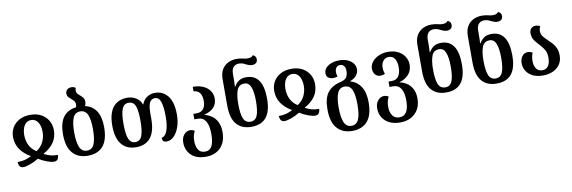

<svg xmlns="http://www.w3.org/2000/svg" viewBox="-65 -1332 6395 2145"><g transform="rotate(-10 3133.0 -260.0)"><path d="M104 13Q75 13 62.5 -6Q50 -25 49 -54Q93 -54 129 -62.5Q165 -71 207 -93Q131 -137 89.5 -197Q48 -257 47 -335Q46 -394 73.5 -442.5Q101 -491 153.5 -520Q206 -549 280 -549Q351 -549 402.5 -520.5Q454 -492 482 -443.5Q510 -395 510 -335Q510 -255 469 -196Q428 -137 349 -94Q395 -70 430 -62Q465 -54 507 -54Q507 -28 494.5 -7.5Q482 13 450 13Q422 13 374 -4.5Q326 -22 278 -51Q228 -21 179.5 -4Q131 13 104 13ZM278 -137Q331 -171 357 -224Q383 -277 383 -340Q383 -381 371 -415Q359 -449 336 -469.5Q313 -490 278 -490Q243 -490 220 -469Q197 -448 185.5 -414Q174 -380 174 -340Q174 -276 199 -223.5Q224 -171 278 -137Z M899 -539Q979 -522 1024 -456Q1069 -390 1069 -270Q1069 -127 1009.5 -57Q950 13 834 13Q726 13 664 -57Q602 -127 602 -270Q602 -398 652 -465Q702 -532 797 -543Q804 -557 804 -578Q804 -599 792.5 -613.5Q781 -628 766 -639Q748 -654 733 -670.5Q718 -687 718 -712Q718 -741 737.5 -757Q757 -773 784 -773Q801 -773 812.5 -768.5Q824 -764 833 -757Q826 -740 826 -724Q826 -706 837.5 -692.5Q849 -679 864 -667Q882 -653 896.5 -634.5Q911 -616 911 -586Q911 -560 899 -539ZM836 -45Q895 -45 918.5 -102Q942 -159 942 -270Q942 -379 918 -434.5Q894 -490 835 -490Q777 -490 753 -434.5Q729 -379 729 -270Q729 -159 753.5 -102Q778 -45 836 -45Z M1383 13Q1277 13 1219 -58Q1161 -129 1161 -269Q1161 -409 1217.5 -479Q1274 -549 1380 -549Q1432 -549 1477.5 -522Q1523 -495 1540 -445H1544Q1562 -495 1602.5 -522Q1643 -549 1692 -549Q1784 -549 1839 -478.5Q1894 -408 1894 -267Q1894 -190 1872 -127.5Q1850 -65 1813 -28Q1776 9 1729 9Q1703 9 1692 -4Q1681 -17 1681 -41Q1724 -49 1745.5 -109Q1767 -169 1767 -269Q1767 -374 1748.5 -432.5Q1730 -491 1683 -491Q1642 -491 1623 -454Q1604 -417 1604 -334V-270Q1604 -127 1547.5 -57Q1491 13 1383 13ZM1384 -45Q1440 -45 1460.5 -103Q1481 -161 1481 -269Q1481 -383 1461 -437Q1441 -491 1384 -491Q1331 -491 1309.5 -437Q1288 -383 1288 -269Q1288 -153 1309.5 -99Q1331 -45 1384 -45Z M2133 253Q2025 253 1967 197Q1909 141 1909 54Q1909 -2 1938.5 -36Q1968 -70 2007 -70Q2034 -70 2059 -54Q2047 -32 2040 -5Q2033 22 2033 60Q2033 117 2056 156Q2079 195 2133 195Q2186 195 2210.5 150.5Q2235 106 2235 14Q2235 -181 2116 -181H2076V-243H2115Q2164 -243 2190 -275Q2216 -307 2216 -367Q2216 -423 2192 -456.5Q2168 -490 2122 -490V-542Q2189 -542 2238.5 -520Q2288 -498 2314.5 -459.5Q2341 -421 2341 -372Q2341 -307 2301 -267.5Q2261 -228 2198 -214V-210Q2240 -200 2277.5 -174Q2315 -148 2338.5 -102Q2362 -56 2362 14Q2362 125 2300 189Q2238 253 2133 253Z M2691 12Q2582 12 2523.5 -56.5Q2465 -125 2465 -266V-568Q2465 -633 2490.5 -676.5Q2516 -720 2560 -742Q2604 -764 2658 -764Q2682 -764 2699 -761.5Q2716 -759 2732 -755Q2756 -748 2783 -748Q2801 -748 2817 -753Q2833 -758 2844 -773Q2860 -767 2870 -754.5Q2880 -742 2880 -722Q2880 -692 2861.5 -679Q2843 -666 2822 -666Q2801 -666 2783 -672.5Q2765 -679 2748 -687Q2733 -696 2715 -702Q2697 -708 2673 -708Q2636 -708 2612.5 -683Q2589 -658 2589 -604V-566Q2589 -545 2588.5 -516Q2588 -487 2586 -463H2591Q2611 -499 2643.5 -521.5Q2676 -544 2728 -544Q2917 -544 2917 -267Q2917 -126 2861 -57Q2805 12 2691 12ZM2691 -46Q2746 -46 2768 -99.5Q2790 -153 2790 -263Q2790 -367 2768 -422.5Q2746 -478 2695 -478Q2633 -478 2611 -421Q2589 -364 2589 -264Q2589 -155 2611 -100.5Q2633 -46 2691 -46Z M3067 13Q3038 13 3025.5 -6Q3013 -25 3012 -54Q3056 -54 3092 -62.5Q3128 -71 3170 -93Q3094 -137 3052.5 -197Q3011 -257 3010 -335Q3009 -394 3036.5 -442.5Q3064 -491 3116.5 -520Q3169 -549 3243 -549Q3314 -549 3365.5 -520.5Q3417 -492 3445 -443.5Q3473 -395 3473 -335Q3473 -255 3432 -196Q3391 -137 3312 -94Q3358 -70 3393 -62Q3428 -54 3470 -54Q3470 -28 3457.5 -7.5Q3445 13 3413 13Q3385 13 3337 -4.5Q3289 -22 3241 -51Q3191 -21 3142.5 -4Q3094 13 3067 13ZM3241 -137Q3294 -171 3320 -224Q3346 -277 3346 -340Q3346 -381 3334 -415Q3322 -449 3299 -469.5Q3276 -490 3241 -490Q3206 -490 3183 -469Q3160 -448 3148.5 -414Q3137 -380 3137 -340Q3137 -276 3162 -223.5Q3187 -171 3241 -137Z M3792 253Q3684 253 3622 183Q3560 113 3560 -30Q3560 -158 3609 -221.5Q3658 -285 3751 -307Q3811 -320 3827.5 -349Q3844 -378 3844 -418Q3844 -455 3828.5 -475.5Q3813 -496 3785 -496Q3757 -496 3741.5 -476.5Q3726 -457 3726 -427Q3726 -409 3729 -396Q3732 -383 3735 -374Q3710 -366 3682 -366Q3653 -366 3630.5 -382Q3608 -398 3608 -434Q3608 -465 3629.5 -491Q3651 -517 3691 -533Q3731 -549 3785 -549Q3835 -549 3875 -532.5Q3915 -516 3939 -486Q3963 -456 3963 -416Q3963 -382 3938.5 -349Q3914 -316 3864 -299V-296Q3940 -276 3983.5 -210Q4027 -144 4027 -30Q4027 113 3966.5 183Q3906 253 3792 253ZM3794 195Q3853 195 3876.5 138Q3900 81 3900 -30Q3900 -139 3876 -194.5Q3852 -250 3793 -250Q3735 -250 3711 -194.5Q3687 -139 3687 -30Q3687 81 3711.5 138Q3736 195 3794 195Z M4338 253Q4266 253 4215 227.5Q4164 202 4136.5 157Q4109 112 4109 54Q4109 -2 4138.5 -36Q4168 -70 4207 -70Q4234 -70 4259 -54Q4247 -32 4240 -5Q4233 22 4233 60Q4233 116 4259 155.5Q4285 195 4338 195Q4392 195 4418.5 151.5Q4445 108 4445 24Q4445 -159 4327 -159H4286V-220H4326Q4374 -220 4400 -256Q4426 -292 4426 -359Q4426 -418 4403.5 -454Q4381 -490 4336 -490Q4293 -490 4270.5 -458Q4248 -426 4248 -388Q4248 -364 4251 -348Q4254 -332 4261 -311Q4235 -300 4210 -300Q4175 -300 4151.5 -325.5Q4128 -351 4128 -394Q4128 -434 4155.5 -469.5Q4183 -505 4230.5 -526.5Q4278 -548 4336 -548Q4402 -548 4450 -523.5Q4498 -499 4524.5 -457.5Q4551 -416 4551 -365Q4551 -299 4511 -254.5Q4471 -210 4408 -193V-189Q4450 -181 4487.5 -156Q4525 -131 4548.5 -87Q4572 -43 4572 22Q4572 92 4543 143.5Q4514 195 4461.5 224Q4409 253 4338 253Z M4901 12Q4792 12 4733.5 -56.5Q4675 -125 4675 -266V-568Q4675 -633 4700.5 -676.5Q4726 -720 4770 -742Q4814 -764 4868 -764Q4892 -764 4909 -761.5Q4926 -759 4942 -755Q4966 -748 4993 -748Q5011 -748 5027 -753Q5043 -758 5054 -773Q5070 -767 5080 -754.5Q5090 -742 5090 -722Q5090 -692 5071.5 -679Q5053 -666 5032 -666Q5011 -666 4993 -672.5Q4975 -679 4958 -687Q4943 -696 4925 -702Q4907 -708 4883 -708Q4846 -708 4822.5 -683Q4799 -658 4799 -604V-566Q4799 -545 4798.5 -516Q4798 -487 4796 -463H4801Q4821 -499 4853.5 -521.5Q4886 -544 4938 -544Q5127 -544 5127 -267Q5127 -126 5071 -57Q5015 12 4901 12ZM4901 -46Q4956 -46 4978 -99.5Q5000 -153 5000 -263Q5000 -367 4978 -422.5Q4956 -478 4905 -478Q4843 -478 4821 -421Q4799 -364 4799 -264Q4799 -155 4821 -100.5Q4843 -46 4901 -46Z M5473 12Q5364 12 5305.5 -56.5Q5247 -125 5247 -266V-568Q5247 -633 5272.5 -676.5Q5298 -720 5342 -742Q5386 -764 5440 -764Q5464 -764 5481 -761.5Q5498 -759 5514 -755Q5538 -748 5565 -748Q5583 -748 5599 -753Q5615 -758 5626 -773Q5642 -767 5652 -754.5Q5662 -742 5662 -722Q5662 -692 5643.5 -679Q5625 -666 5604 -666Q5583 -666 5565 -672.5Q5547 -679 5530 -687Q5515 -696 5497 -702Q5479 -708 5455 -708Q5418 -708 5394.5 -683Q5371 -658 5371 -604V-566Q5371 -545 5370.5 -516Q5370 -487 5368 -463H5373Q5393 -499 5425.5 -521.5Q5458 -544 5510 -544Q5699 -544 5699 -267Q5699 -126 5643 -57Q5587 12 5473 12ZM5473 -46Q5528 -46 5550 -99.5Q5572 -153 5572 -263Q5572 -367 5550 -422.5Q5528 -478 5477 -478Q5415 -478 5393 -421Q5371 -364 5371 -264Q5371 -155 5393 -100.5Q5415 -46 5473 -46Z M6001 13Q5931 13 5883.5 -10.5Q5836 -34 5811 -74Q5786 -114 5786 -163Q5786 -210 5810.5 -242Q5835 -274 5875 -274Q5901 -274 5928 -258Q5910 -219 5910 -166Q5910 -111 5933.5 -78.5Q5957 -46 6001 -46Q6046 -46 6069 -79.5Q6092 -113 6092 -173Q6092 -233 6068.5 -268Q6045 -303 6017 -333Q5989 -362 5965.5 -394.5Q5942 -427 5942 -477Q5942 -509 5960.5 -529Q5979 -549 6011 -549Q6029 -549 6041.5 -544.5Q6054 -540 6063 -533Q6049 -510 6049 -481Q6049 -446 6068 -421Q6087 -396 6113 -372Q6137 -350 6161.5 -324Q6186 -298 6203 -262.5Q6220 -227 6220 -175Q6220 -116 6191 -74Q6162 -32 6112.5 -9.5Q6063 13 6001 13Z"/></g></svg>

Font: Noto Serif Georgian SemiCondensed SemiBold
Style: Regular
Weight: 600
Width: 4
Designer: Monotype Design Team, Akaki Razmadze
Foundry: Google LLC
Version: Version 2.003; ttfautohint (v1.8.4.7-5d5b)